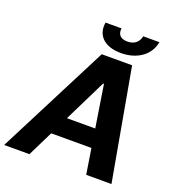

<svg xmlns="http://www.w3.org/2000/svg" viewBox="-181 -1048 1089 1177"><g transform="rotate(20 363.0 -459.0)"><path d="M457.4 -774.1C564.6 -774.1 642.4 -831.7 657 -917.6H551.5C545.5 -884.2 521 -854 470.5 -854C419 -854 404.8 -884.9 410.2 -917.6H305.8C291.2 -831.7 349.4 -774.1 457.4 -774.1ZM513.5 0H678.3L548.3 -727.3H350.1L-21.7 0H143.1L224.8 -165.8H487.2ZM283.7 -285.9 419.4 -561.1H425.1L468.4 -285.9Z"/></g></svg>

Font: TID UI
Style: Bold Italic
Weight: 700
Italic angle: -9.39999°
Designer: The TID Project Authors
Foundry: Bakken & Bæck
Version: Version 1.001;hotconv 1.0.109;makeotfexe 2.5.65596